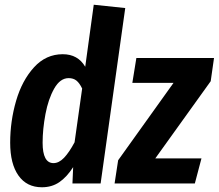

<svg xmlns="http://www.w3.org/2000/svg" viewBox="-20 -775 924 811"><path d="M509 -741 405 0H286L289 -69Q262 -27 230.5 -5.5Q199 16 157 16Q93 16 58 -33.5Q23 -83 23 -172Q23 -263 48 -349Q73 -435 123.5 -490.5Q174 -546 245 -546Q309 -546 340 -493L376 -755ZM160 -172Q160 -86 206 -86Q229 -86 250.5 -108.5Q272 -131 295 -174L327 -401Q316 -424 303 -434.5Q290 -445 270 -445Q234 -445 209 -401Q184 -357 172 -293Q160 -229 160 -172ZM870 -432 636 -106H831L803 0H464L479 -98L713 -425H539L556 -530H884Z"/></svg>

Font: Fira Sans Compressed SemiBold
Style: Italic
Weight: 600
Width: 1
Italic angle: -8°
Designer: bBox Type GmbH & Carrois Corporate GbR & Edenspiekermann AG
Foundry: bBox Type GmbH & Carrois Corporate GbR & Edenspiekermann AG
Version: Version 4.301